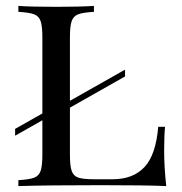

<svg xmlns="http://www.w3.org/2000/svg" viewBox="-20 -628 613 648"><path d="M297 -588Q261 -586 244.5 -580Q228 -574 222 -557Q216 -540 216 -502V-106Q216 -68 222 -51Q228 -34 244.5 -28.5Q261 -23 297 -23H360Q429 -23 467.5 -64Q506 -105 514 -200H537Q534 -169 534 -118Q534 -66 541 0Q476 -3 322 -3Q137 -3 42 0V-20Q78 -22 94.5 -28Q111 -34 117 -51Q123 -68 123 -106V-502Q123 -540 117 -557Q111 -574 94.5 -580Q78 -586 42 -588V-608Q84 -605 170 -605Q250 -605 297 -608ZM402 -393V-370L160 -233V-243L31 -170V-193L160 -266V-256Z"/></svg>

Font: Playfair Display SC
Style: Regular
Weight: 400
Designer: Claus Eggers Sørensen
Foundry: Claus Eggers Sørensen
Version: Version 1.200; ttfautohint (v1.6)